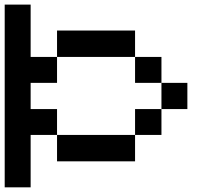

<svg xmlns="http://www.w3.org/2000/svg" viewBox="-20 -797 929 817"><path d="M222.7 -110.4Q222.7 -138.7 222.7 -222.7Q305.7 -222.7 554.7 -222.7Q554.7 -194.3 554.7 -110.4Q471.7 -110.4 222.7 -110.4ZM554.7 -222.7Q554.7 -250 554.7 -333Q583 -333 667 -333Q667 -305.7 667 -222.7Q638.7 -222.7 554.7 -222.7ZM667 -333Q667 -360.4 667 -444.3Q694.3 -444.3 777.3 -444.3Q777.3 -417 777.3 -333Q750 -333 667 -333ZM554.7 -444.3Q554.7 -471.7 554.7 -554.7Q583 -554.7 667 -554.7Q667 -527.3 667 -444.3Q638.7 -444.3 554.7 -444.3ZM222.7 -554.7Q222.7 -583 222.7 -667Q305.7 -667 554.7 -667Q554.7 -638.7 554.7 -554.7Q471.7 -554.7 222.7 -554.7ZM0 0Q0 -194.3 0 -777.3Q27.3 -777.3 110.4 -777.3Q110.4 -721.7 110.4 -554.7Q138.7 -554.7 222.7 -554.7Q222.7 -527.3 222.7 -444.3Q194.3 -444.3 110.4 -444.3Q110.4 -417 110.4 -333Q138.7 -333 222.7 -333Q222.7 -305.7 222.7 -222.7Q194.3 -222.7 110.4 -222.7Q110.4 -167 110.4 0Q83 0 0 0Z"/></svg>

Font: Ingsat TST_CRD
Style: Regular
Weight: 300
Designer: Tofik Waleny
Version: 1.0